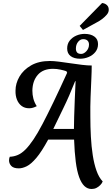

<svg xmlns="http://www.w3.org/2000/svg" viewBox="-20 -1095 744 1275"><path d="M588 160Q561 160 540.5 140.5Q520 121 505.5 81Q491 41 483 -21.5Q475 -84 472 -168H300Q256 -87 221 -46Q186 -5 157.5 9Q129 23 105 23Q70 23 55 7Q40 -9 40 -30Q40 -38 41.5 -43.5Q43 -49 45 -54Q73 -55 98.5 -66Q124 -77 149 -102Q174 -127 202 -168.5Q230 -210 262.5 -272Q295 -334 335.5 -418Q376 -502 426 -612L421 -622Q407 -627 382 -632.5Q357 -638 332 -638Q266 -638 231 -598Q196 -558 195 -493Q195 -466 201.5 -440.5Q208 -415 224 -390Q213 -384 200 -380Q187 -376 174 -376Q144 -376 123.5 -391.5Q103 -407 92.5 -433.5Q82 -460 83 -493Q83 -541 109 -586Q135 -631 186 -660.5Q237 -690 312 -690Q336 -690 371.5 -685.5Q407 -681 447 -675Q487 -669 524 -664.5Q561 -660 589 -660Q589 -623 586.5 -569Q584 -515 581.5 -451.5Q579 -388 580 -321Q580 -253 583.5 -187.5Q587 -122 596 -64Q605 -6 621 39Q637 84 662 110Q657 123 645.5 134.5Q634 146 620 153Q606 160 588 160ZM334 -239H471Q471 -269 472.5 -320Q474 -371 476.5 -432.5Q479 -494 482 -556H479Q440 -457 400.5 -376.5Q361 -296 334 -239ZM531 -896 509 -923 658 -1075Q677 -1073 689.5 -1061.5Q702 -1050 702 -1032Q703 -1014 689.5 -998Q676 -982 658 -968.5Q640 -955 622 -946ZM512 -705Q472 -705 449 -722.5Q426 -740 426 -773Q426 -804 443 -825.5Q460 -847 486.5 -858.5Q513 -870 542 -870Q582 -870 606.5 -852.5Q631 -835 631 -802Q631 -772 613.5 -750Q596 -728 568.5 -716.5Q541 -705 512 -705ZM519 -737Q537 -737 554 -755.5Q571 -774 571 -799Q571 -816 561 -825.5Q551 -835 532 -835Q513 -835 498.5 -817Q484 -799 484 -772Q484 -756 492 -746.5Q500 -737 519 -737Z"/></svg>

Font: Sansita Swashed Light
Style: Regular
Weight: 400
Version: Version 1.003